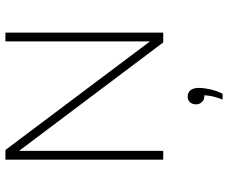

<svg xmlns="http://www.w3.org/2000/svg" viewBox="-88 -548 859 724"><g transform="rotate(-90 342.0 -185.5)"><path d="M102.5 0V-595H139L560 -34.5H548.5V-595H581.5V0H544.5L123 -560.5H135.5V0ZM329 224Q339.5 197 342.8 177Q346 157 346 139L348 155H342Q328.5 155 319.8 146Q311 137 311 123Q311 109.5 319.2 100.8Q327.5 92 340 92Q355 92 364 102.5Q373 113 373 135Q373 153 367.8 176.8Q362.5 200.5 351 224Z"/></g></svg>

Font: Encode Sans SC SemiExpanded Thin
Style: Regular
Weight: 250
Width: 6
Designer: Multiple Designers
Foundry: Impallari Type
Version: Version 3.002